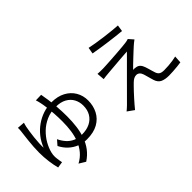

<svg xmlns="http://www.w3.org/2000/svg" viewBox="-38 -1403 2077 2077"><g transform="rotate(-45 1000.0 -364.5)"><path d="M244.7 -711.1Q241.4 -700.6 238 -688.7Q234.7 -676.8 231.9 -664.4Q227.3 -639.9 221.4 -602.1Q215.5 -564.3 211 -521.6Q206.6 -479 204.4 -439Q202.2 -399 204.1 -369.1Q228.7 -433.7 270.3 -486.5Q311.9 -539.3 366 -577.4Q420.1 -615.5 482.1 -636.2Q544.2 -656.8 609.8 -656.8Q703.5 -656.8 769.7 -621.4Q835.9 -585.9 871.3 -525.7Q906.8 -465.4 906.8 -390.7Q906.8 -309.4 872.9 -243.5Q839.1 -177.6 771.1 -139.2Q703.1 -100.9 599.6 -100.9Q541.8 -100.9 489 -121.6Q436.1 -142.2 393.7 -181.3Q351.3 -220.4 323.3 -276.2L371.5 -332.1Q394.7 -283.6 426.9 -248.4Q459.1 -213.3 502.1 -194.7Q545 -176.1 600.5 -176.1Q670.4 -176.1 722.1 -201.5Q773.8 -227 802.2 -274.6Q830.6 -322.2 830.6 -388.1Q830.6 -443.3 806.4 -488.7Q782.2 -534.1 732.8 -561.7Q683.5 -589.3 607.5 -589.3Q528.7 -589.3 464.4 -560.6Q400 -531.9 351.6 -484.9Q303.2 -437.9 271.9 -382.5Q240.6 -327 227.5 -273.6Q224.2 -260.2 222.2 -244.1Q220.2 -228 220.8 -211.5Q221.4 -200.9 223.5 -183.6Q225.6 -166.3 228.4 -148.5Q231.2 -130.8 234.2 -117.6L164.2 -106.9Q150.8 -154.4 141.3 -224.7Q131.8 -294.9 131.8 -366.3Q131.8 -408.1 134.9 -453.3Q138 -498.4 142.6 -540.5Q147.3 -582.5 151.4 -617Q155.5 -651.6 157.9 -672.1Q159.3 -685.5 159.6 -696.9Q160 -708.4 159 -718ZM589.7 -793Q596.9 -757.9 605 -699.9Q613.1 -642 618.6 -571.5Q624.1 -501.1 624.1 -427Q624.1 -349 614.8 -277.5Q605.5 -206.1 583.3 -143.1Q561.2 -80.1 521.9 -27.7Q482.6 24.6 422.6 63.9L349.4 19.3Q408.2 -12.4 446.8 -58.6Q485.4 -104.8 508 -162.3Q530.6 -219.7 540.1 -286.7Q549.5 -353.6 549.5 -426.8Q549.5 -491.5 545.3 -550.5Q541.1 -609.4 535.2 -656.1Q529.3 -702.9 523.1 -729.3Q519.7 -745.6 515.5 -762.6Q511.3 -779.5 506.9 -790.7Z M1312 -788.8Q1352.6 -780 1405.5 -771.5Q1458.5 -763 1514.7 -755.5Q1570.9 -748.1 1621.3 -743.3Q1671.8 -738.5 1707.5 -736.1L1696.4 -662.4Q1658.9 -665.4 1609.4 -671.3Q1560 -677.1 1506 -684.2Q1451.9 -691.3 1398.6 -699.5Q1345.2 -707.7 1299.4 -715.9ZM1727.1 -502.6Q1713.2 -492.7 1697.2 -479.6Q1681.2 -466.5 1671.9 -458Q1657.2 -444.8 1631.8 -421.3Q1606.3 -397.7 1577.4 -370.4Q1548.5 -343.1 1523.2 -318.9Q1497.8 -294.6 1483.9 -279.7Q1491.7 -280.9 1503.5 -280.4Q1515.3 -279.8 1523.1 -277.9Q1552.3 -274.7 1570.4 -255.9Q1588.5 -237 1598.5 -206.4Q1603.5 -191.9 1609.4 -171.8Q1615.2 -151.7 1621.2 -131.2Q1627.2 -110.7 1632.5 -94.4Q1641.5 -65.9 1661 -52.7Q1680.4 -39.6 1719.1 -39.6Q1752.5 -39.6 1787.1 -42.2Q1821.7 -44.8 1853.1 -49.7Q1884.5 -54.7 1908.1 -60.5L1903 23.7Q1882.4 27.3 1848.3 30.8Q1814.3 34.3 1778.5 36.6Q1742.6 38.9 1715.4 38.9Q1655.2 38.9 1617.6 21.1Q1580 3.4 1563.7 -46.5Q1559.3 -61.5 1552.9 -83.7Q1546.4 -105.8 1540.6 -127.8Q1534.8 -149.8 1530 -163.9Q1521.3 -190.3 1505.5 -203.7Q1489.7 -217.2 1468.8 -217.2Q1448.2 -217.2 1430.2 -207.5Q1412.1 -197.8 1394.7 -180.9Q1383.5 -170.3 1364.9 -151.4Q1346.3 -132.5 1323.5 -108.3Q1300.7 -84.1 1277.1 -57.6Q1253.5 -31.1 1231.1 -5.5Q1208.8 20.1 1191.9 41.8L1115.8 -11.5Q1125.1 -19.4 1138.3 -30.7Q1151.4 -42 1165.9 -56Q1176 -66.2 1203.2 -93.5Q1230.4 -120.9 1268.5 -158.8Q1306.5 -196.7 1349.6 -240.3Q1392.7 -283.9 1435.9 -326.6Q1479 -369.3 1515.7 -406.3Q1552.5 -443.4 1576.9 -468Q1553.7 -466.7 1520.8 -464.2Q1487.9 -461.7 1451.8 -459Q1415.7 -456.3 1380.7 -453Q1345.7 -449.8 1316.5 -447.7Q1287.4 -445.6 1268.6 -443.6Q1244 -442.2 1224.5 -439.4Q1204.9 -436.6 1188.3 -434.3L1181 -522Q1198 -521 1219.9 -520.1Q1241.8 -519.2 1266 -519.8Q1283.2 -520.4 1318.2 -522.3Q1353.1 -524.2 1397.6 -527Q1442 -529.7 1486.9 -533.2Q1531.9 -536.7 1570.3 -540Q1608.8 -543.3 1631.1 -546.3Q1643.9 -548.3 1657.9 -551.2Q1672 -554.1 1679.3 -557.1Z"/></g></svg>

Font: Noto Sans TC Thin
Style: Regular
Weight: 100
Designer: Ryoko NISHIZUKA 西塚涼子 (kana, bopomofo & ideographs); Paul D. Hunt (Latin, Greek & Cyrillic); Sandoll Communications 산돌커뮤니
Foundry: Adobe
Version: Version 2.004-H2;hotconv 1.0.118;makeotfexe 2.5.65603